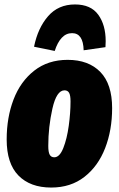

<svg xmlns="http://www.w3.org/2000/svg" viewBox="-20 -823 534 863"><path d="M10 -196Q10 -295 41 -376Q72 -457 134 -505.5Q196 -554 284 -554Q378 -554 431 -499.5Q484 -445 484 -337Q484 -238 452.5 -157Q421 -76 359.5 -28Q298 20 210 20Q116 20 63 -34Q10 -88 10 -196ZM297 -367Q297 -395 290.5 -406Q284 -417 270 -417Q234 -417 215.5 -334.5Q197 -252 197 -167Q197 -139 203.5 -127.5Q210 -116 224 -116Q248 -116 264.5 -157.5Q281 -199 289 -257.5Q297 -316 297 -367ZM133 -613Q150 -697 196 -750Q242 -803 317 -803Q388 -803 421.5 -757Q455 -711 455 -638Q455 -620 454 -611L356 -597Q354 -674 304 -674Q277 -674 257.5 -653Q238 -632 226 -594Z"/></svg>

Font: Fira Sans Extra Condensed Black
Style: Italic
Weight: 900
Width: 3
Italic angle: -8°
Designer: Carrois Corporate & Edenspiekermann AG
Foundry: Carrois Corporate GbR & Edenspiekermann AG
Version: Version 4.203